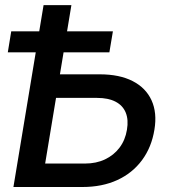

<svg xmlns="http://www.w3.org/2000/svg" viewBox="-20 -748 690 768"><path d="M185.5 -450.7H378.9Q458 -450.7 510.7 -423.6Q563.5 -396.5 586.2 -346.7Q608.9 -296.9 597.7 -229.5Q586.4 -159.2 548.1 -107.4Q509.8 -55.7 449.2 -27.8Q388.7 0 310.1 0H33.7L154.3 -727.5H265.6L160.6 -93.8H319.8Q364.7 -93.8 399.9 -110.4Q435.1 -127 458 -157.2Q481 -187.5 487.8 -229Q494.6 -269 482.9 -297.6Q471.2 -326.2 442.1 -341.3Q413.1 -356.4 368.2 -356.4H170.4ZM11.2 -538.6 24.9 -622.6H431.6L417.5 -538.6Z"/></svg>

Font: Inter 16pt Medium
Style: Italic
Weight: 500
Italic angle: -9.3988°
Version: Version 4.001;git-66647c0bb